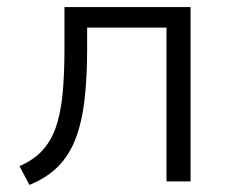

<svg xmlns="http://www.w3.org/2000/svg" viewBox="-20 -512 657 542"><path d="M63 10 35 -43Q74 -60 98.5 -86Q123 -112 137 -151Q151 -190 156.5 -245Q162 -300 162 -376V-492H518V0H450V-434H226V-374Q226 -292 218.5 -229Q211 -166 193 -119.5Q175 -73 143.5 -41.5Q112 -10 63 10Z"/></svg>

Font: Nunito Sans 8pt Light
Style: Regular
Weight: 300
Version: Version 3.101;gftools[0.9.27]